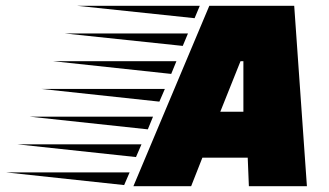

<svg xmlns="http://www.w3.org/2000/svg" viewBox="-270 -645 1141 665"><path d="M192 0 455 -625H749L793 0H592L588 -99H431L392 0ZM404 -582 -4 -625H422ZM363 -486 -45 -529H381ZM323 -389 -86 -433H341ZM493 -258H573V-433H563ZM282 -293 -127 -337H301ZM242 -197 -168 -241H260ZM201 -101 -209 -145H220ZM160 -4 -250 -48H179Z"/></svg>

Font: Faster One
Style: Regular
Weight: 400
Designer: Eduardo Rodriguez Tunni
Foundry: Eduardo Rodriguez Tunni
Version: Version 1.003; ttfautohint (v1.8.4.7-5d5b);gftools[0.9.23]